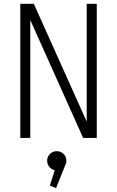

<svg xmlns="http://www.w3.org/2000/svg" viewBox="-20 -720 610 1002"><path d="M432.5 -700H485V0H414L138 -615.5V0H86V-700H156.5L432.5 -85.5ZM326.5 118.5Q326.5 131.5 320.5 142L272.5 262L240 248L266 168.5Q248.5 164.5 237.2 150.5Q226 136.5 226 118.5Q226 98 240.8 83.5Q255.5 69 276 69Q297 69 311.8 83.5Q326.5 98 326.5 118.5Z"/></svg>

Font: League Mono Narrow UltraLight
Style: Regular
Weight: 200
Width: 3
Designer: Tyler Finck
Foundry: The League of Moveable Type / Tyler Finck
Version: Version 2.210